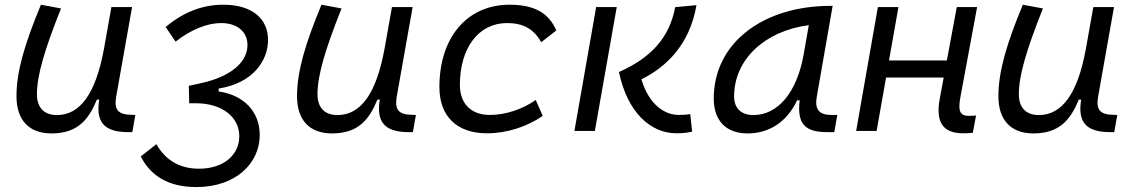

<svg xmlns="http://www.w3.org/2000/svg" viewBox="-20 -547 4728 802"><path d="M194.8 10.3C304.7 10.3 350.1 -47.4 384.8 -130.9H394.5C379.9 -40 411.6 4.9 515.6 4.9H532.7L545.4 -66.9L528.8 -67.4C471.7 -68.4 455.6 -89.4 465.8 -146L531.7 -517.6H445.3L413.1 -336.4V-336.9C379.4 -157.2 315.4 -66.4 217.8 -66.4C164.1 -66.4 134.3 -97.2 134.3 -153.8C134.3 -231.9 166 -338.9 234.9 -511.7L150.9 -527.3C82.5 -362.3 48.8 -248 48.8 -145C48.8 -45.4 101.1 10.3 194.8 10.3Z M800.8 234.4C964.8 234.4 1066.4 134.3 1064.9 14.6C1064 -79.1 1000.5 -147.9 898.4 -164.1H893.1L893.6 -177.2C1037.1 -199.7 1099.6 -293.9 1099.6 -380.4C1099.6 -469.2 1032.7 -527.3 913.1 -527.3C827.6 -527.3 748 -498 671.9 -434.1L713.4 -373C777.3 -423.3 845.7 -450.7 903.8 -450.7C970.7 -450.7 1013.7 -414.6 1013.7 -358.9C1013.7 -292.5 954.1 -236.3 847.7 -206.5C828.6 -201.7 798.3 -194.3 768.6 -188.5L770.5 -115.7H798.3C903.8 -115.7 978.5 -61 979.5 20C981 96.7 917.5 157.7 811 157.7C734.4 157.7 673.3 125.5 633.3 55.2L567.9 106.4C608.9 186.5 681.6 234.4 800.8 234.4Z M1366.7 10.3C1476.6 10.3 1522 -47.4 1556.6 -130.9H1566.4C1551.8 -40 1583.5 4.9 1687.5 4.9H1704.6L1717.3 -66.9L1700.7 -67.4C1643.6 -68.4 1627.4 -89.4 1637.7 -146L1703.6 -517.6H1617.2L1585 -336.4V-336.9C1551.3 -157.2 1487.3 -66.4 1389.6 -66.4C1335.9 -66.4 1306.2 -97.2 1306.2 -153.8C1306.2 -231.9 1337.9 -338.9 1406.7 -511.7L1322.8 -527.3C1254.4 -362.3 1220.7 -248 1220.7 -145C1220.7 -45.4 1272.9 10.3 1366.7 10.3Z M2026.4 -66.9C1947.8 -66.9 1901.4 -113.3 1900.9 -192.4C1901.4 -348.1 1979.5 -450.7 2098.1 -450.7C2164.1 -450.7 2209.5 -426.8 2240.7 -370.6L2303.7 -419.9C2272 -493.7 2210.9 -527.3 2108.4 -527.3C1931.6 -527.3 1815.4 -391.1 1815.4 -183.6C1815.4 -61 1888.2 9.8 2014.2 9.8C2099.1 9.8 2183.6 -19 2247.1 -63L2217.8 -129.4C2164.1 -91.8 2094.2 -66.9 2026.4 -66.9Z M2805.7 9.8C2831.5 9.8 2852.1 7.3 2871.1 2.9L2863.3 -70.3C2848.6 -67.9 2836.9 -66.9 2814.9 -66.9C2757.3 -66.9 2690.9 -108.9 2659.2 -215.8C2759.8 -265.1 2860.4 -357.4 2889.2 -525.4L2800.3 -517.1C2776.4 -389.6 2699.7 -305.7 2565.4 -246.1C2600.6 -77.6 2697.3 9.8 2805.7 9.8ZM2379.4 0H2464.8L2556.2 -517.6H2470.2Z M3103 10.3C3194.8 10.3 3268.1 -39.6 3309.6 -127.9H3320.3C3309.1 -32.2 3339.8 4.9 3434.1 4.9H3464.8L3477.5 -66.9H3452.6C3398.9 -66.9 3382.3 -92.3 3392.1 -145L3458 -522.5H3448.7C3170.4 -522.5 2961.4 -370.1 2961.4 -135.3C2961.4 -43 3012.7 10.3 3103 10.3ZM3127 -66.4C3076.2 -66.4 3046.4 -94.7 3046.4 -144C3046.4 -299.8 3175.8 -418 3358.4 -441.9L3336.9 -319.3C3308.1 -157.7 3227.5 -66.4 3127 -66.4Z M3556.2 0H3641.6L3681.2 -223.1H3921.9L3905.8 -136.7C3886.7 -35.2 3918.9 9.8 4003.9 9.8C4019 9.8 4031.7 9.3 4043.5 7.8L4057.1 -64.5C4046.4 -63.5 4036.6 -63 4026.9 -63C3988.3 -63 3981.4 -85.4 3991.7 -141.6L4061.5 -517.6H3976.6L3935.1 -294.4H3693.4L3732.9 -517.6H3647Z M4296.4 10.3C4406.2 10.3 4451.7 -47.4 4486.3 -130.9H4496.1C4481.4 -40 4513.2 4.9 4617.2 4.9H4634.3L4647 -66.9L4630.4 -67.4C4573.2 -68.4 4557.1 -89.4 4567.4 -146L4633.3 -517.6H4546.9L4514.6 -336.4V-336.9C4481 -157.2 4417 -66.4 4319.3 -66.4C4265.6 -66.4 4235.8 -97.2 4235.8 -153.8C4235.8 -231.9 4267.6 -338.9 4336.4 -511.7L4252.4 -527.3C4184.1 -362.3 4150.4 -248 4150.4 -145C4150.4 -45.4 4202.6 10.3 4296.4 10.3Z"/></svg>

Font: Cascadia Code SemiLight
Style: Italic
Weight: 350
Italic angle: -10°
Monospace: yes
Designer: Aaron Bell
Foundry: Saja Typeworks
Version: Version 2404.023